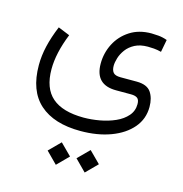

<svg xmlns="http://www.w3.org/2000/svg" viewBox="-114 -444 949 995"><g transform="rotate(15 360.5 53.0)"><path d="M368.7 385.3 428.7 325.2 488.8 385.3 428.7 445.8ZM213.9 385.3 273.9 325.2 334 385.3 273.9 445.8ZM167 -220.7Q124 -113.8 124 -27.8Q124 74.7 179.9 123.3Q235.8 171.9 348.6 172.4Q391.1 172.4 435.5 164.3Q480 156.2 517.6 139.4Q555.2 122.6 578.4 95.9Q601.6 69.3 601.6 32.7Q601.6 9.3 590.1 0.7Q578.6 -7.8 555.7 -7.8H475.6Q362.8 -7.8 362.8 -121.1Q362.8 -178.2 388.4 -228.3Q414.1 -278.3 462.2 -309.3Q510.3 -340.3 577.1 -340.3Q590.3 -340.3 614 -338.4Q637.7 -336.4 661.6 -327.6L648.9 -260.7Q628.4 -266.1 609.4 -267.6Q590.3 -269 577.1 -269Q535.6 -269 507.3 -254.2Q479 -239.3 462.2 -216.6Q445.3 -193.8 438 -169.7Q430.7 -145.5 430.7 -127.4Q430.7 -104 441.2 -91.6Q451.7 -79.1 480.5 -79.1H568.4Q623 -78.6 644.3 -47.9Q665.5 -17.1 665.5 30.8Q665.5 95.2 624.8 143.1Q584 190.9 513.2 217.3Q442.4 243.7 351.1 243.7Q209 243.7 132.1 175.3Q55.2 106.9 55.2 -31.2Q55.2 -81.1 67.4 -133.5Q79.6 -186 104.5 -246.1Z"/></g></svg>

Font: Vazir Light
Style: Light
Weight: 300
Designer: Saber Rastikerdar
Foundry: Saber Rastikerdar
Version: Version 30.0.0